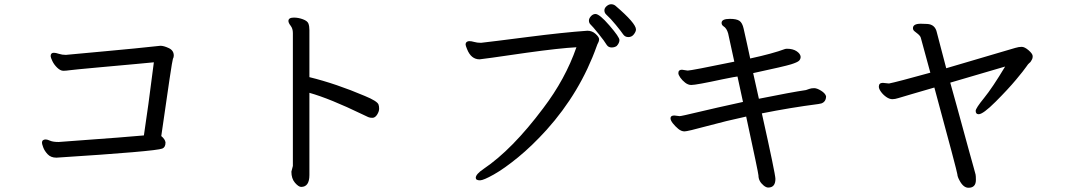

<svg xmlns="http://www.w3.org/2000/svg" viewBox="-20 -815 5040 906"><path d="M246 -71Q220 -71 205 -87Q190 -103 184 -119.5Q178 -136 178 -141Q178 -157 196 -157Q203 -157 216.5 -151Q230 -145 257 -145Q614 -171 659 -176Q678 -299 706 -521Q677 -518 621.5 -513Q566 -508 445.5 -497Q325 -486 308 -483.5Q291 -481 279 -481Q265 -481 250 -495.5Q235 -510 227 -527Q219 -544 219 -550Q219 -566 234 -566Q243 -566 258 -561Q273 -556 291 -556L301 -557Q341 -561 479.5 -573.5Q618 -586 737 -599Q753 -599 776.5 -588Q800 -577 800 -553Q800 -544 796 -537.5Q792 -531 741 -173Q759 -158 761 -143Q761 -120 746 -114Q715 -101 246 -71Z M1401 67Q1389 67 1372 47.5Q1355 28 1355 -5L1362 -32V-659Q1362 -680 1351.5 -693.5Q1341 -707 1341 -716Q1341 -732 1367 -732Q1388 -732 1409.5 -724Q1431 -716 1435.5 -703.5Q1440 -691 1440 -673V-451Q1566 -420 1702 -362Q1760 -338 1766 -322Q1769 -314 1769 -302Q1769 -289 1759.5 -274Q1750 -259 1737 -259Q1725 -259 1717.5 -262.5Q1710 -266 1691 -275Q1536 -350 1440 -377V11Q1440 67 1401 67Z M2245 36Q2225 36 2225 24Q2225 7 2262 -18Q2397 -109 2543 -304Q2648 -442 2700 -592Q2622 -588 2464 -566Q2251 -535 2243 -535Q2203 -535 2184 -583Q2177 -600 2177 -605Q2177 -619 2193 -621Q2205 -621 2218 -617Q2231 -613 2250 -613Q2304 -619 2471 -640.5Q2638 -662 2752 -670Q2774 -670 2790.5 -655Q2807 -640 2807 -630Q2807 -621 2803 -614Q2799 -607 2796 -598Q2718 -379 2559 -202Q2490 -126 2424.5 -72.5Q2359 -19 2310 8.5Q2261 36 2245 36ZM2866 -591Q2851 -591 2843 -603Q2833 -620 2804.5 -655.5Q2776 -691 2767.5 -698.5Q2759 -706 2759 -718Q2759 -728 2768.5 -738.5Q2778 -749 2790 -749Q2809 -749 2856 -694.5Q2903 -640 2903 -626Q2903 -612 2890 -598Q2880 -591 2866 -591ZM2840 -747Q2832 -755 2832 -766Q2832 -777 2842.5 -786Q2853 -795 2864 -795Q2875 -795 2884 -788Q2981 -705 2981 -676Q2981 -666 2971 -653Q2961 -640 2945 -640Q2929 -640 2920 -653.5Q2911 -667 2886 -697.5Q2861 -728 2840 -747Z M3605 70Q3595 70 3583 60Q3559 40 3559 13Q3559 3 3501 -265Q3408 -245 3316 -220Q3224 -195 3210 -195Q3195 -195 3180.5 -207Q3166 -219 3155 -233Q3144 -247 3144 -257Q3144 -270 3162 -270L3187 -267Q3195 -267 3274 -286Q3353 -305 3486 -334L3460 -454Q3454 -454 3390 -441Q3265 -414 3242 -414Q3227 -414 3213 -425Q3199 -436 3190 -449Q3181 -462 3181 -470Q3181 -486 3198 -486L3225 -482Q3241 -482 3445 -524L3416 -657Q3409 -682 3394 -691Q3385 -697 3385 -707Q3385 -726 3424 -726Q3456 -726 3469.5 -716.5Q3483 -707 3489 -680Q3495 -653 3504.5 -610.5Q3514 -568 3520 -539Q3626 -562 3685 -584L3693 -585Q3722 -585 3739.5 -573Q3757 -561 3758 -547Q3758 -536 3750.5 -528.5Q3743 -521 3713 -511.5Q3683 -502 3534 -470L3561 -349Q3715 -380 3783 -390Q3790 -392 3799 -395.5Q3808 -399 3822 -399Q3835 -399 3854.5 -387Q3874 -375 3878 -361Q3878 -335 3856 -327L3841 -324Q3709 -307 3575 -280Q3639 7 3639 29Q3639 70 3605 70Z M4550 71Q4526 71 4508 37Q4498 19 4497.5 7.5Q4497 -4 4389 -402Q4331 -385 4282.5 -371Q4234 -357 4218.5 -352Q4203 -347 4191 -347Q4177 -347 4162 -357.5Q4147 -368 4137 -382Q4127 -396 4127 -406Q4127 -424 4146 -424L4175 -421Q4211 -428 4370 -472Q4328 -628 4325 -637Q4322 -646 4313 -653.5Q4304 -661 4296 -667Q4288 -673 4288 -682Q4288 -703 4325 -703L4355 -702Q4393 -700 4401 -661Q4403 -651 4416 -603.5Q4429 -556 4445 -493Q4493 -507 4547 -523Q4601 -539 4677.5 -561.5Q4754 -584 4771 -589Q4788 -594 4801 -594Q4815 -594 4834 -577.5Q4853 -561 4853 -550Q4853 -540 4850 -535Q4847 -530 4844.5 -525.5Q4842 -521 4837 -517.5Q4832 -514 4822 -499Q4812 -484 4774.5 -439Q4737 -394 4678 -335Q4619 -276 4598 -276Q4584 -276 4584 -292Q4584 -304 4623.5 -352.5Q4663 -401 4723 -501L4464 -425Q4478 -375 4494.5 -315.5Q4511 -256 4526 -200.5Q4541 -145 4553.5 -100Q4566 -55 4574 -26.5Q4582 2 4583.5 8.5Q4585 15 4585 34Q4585 71 4550 71Z"/></svg>

Font: ToneOZ-Pinyin-WenKai-Medium
Style: Medium
Weight: 700
Designer: Fontworks Inc.
Foundry: ToneOZ
Version: Version 0.240331